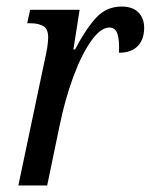

<svg xmlns="http://www.w3.org/2000/svg" viewBox="-20 -566 460 586"><path d="M116 -380Q127 -427 127 -452Q127 -478 112 -486.5Q97 -495 73 -495H63L72 -536H223L204 -415H209Q242 -478 273.5 -512Q305 -546 351 -546Q385 -546 402.5 -528Q420 -510 420 -481Q420 -446 400.5 -425.5Q381 -405 343 -405Q345 -443 338.5 -462.5Q332 -482 314 -482Q287 -482 257.5 -440Q228 -398 203 -329.5Q178 -261 162 -183L124 0H36Z"/></svg>

Font: Noto Serif Cond
Style: Italic
Weight: 400
Width: 3
Italic angle: -12°
Designer: Monotype Design Team
Foundry: Monotype Imaging Inc.
Version: Version 1.001